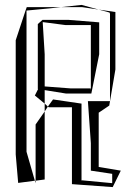

<svg xmlns="http://www.w3.org/2000/svg" viewBox="-20 -748 539 782"><path d="M134 -650V-386L135 -385L122 -359L162 -326V-381L249 -367H352L384 -527V-657L260 -667H153ZM154 -657V-658L246 -646H350V-381L349 -388H267L162 -396V-527ZM450 -699 382 -709 426 -697 428 -692V-336H338L350 -165V-53L437 -40V-2L310 -14L312 -15V-326L196 -343L175 -314L179 -311H273V2L439 14L472 -53L382 -68V-289L425 -318L450 -465ZM88 -705 183 -714 229 -719H89L84 -705L44 -584V-119L54 -3L122 -12L88 -130ZM125 -12 162 -17V-294L125 -241ZM229 -719H314L382 -709L312 -728ZM162 -326V-294L175 -314ZM125 -2V-12H122Z"/></svg>

Font: Quebrada
Style: Regular
Weight: 400
Designer: deFharo
Foundry: deFharo
Version: Version 1.034 2012